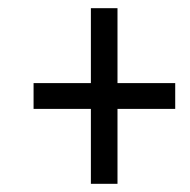

<svg xmlns="http://www.w3.org/2000/svg" viewBox="-20 -592 465 469"><path d="M202 -143V-326H62V-389H202V-572H267V-389H408V-326H267V-143Z"/></svg>

Font: Noto Serif Tamil ExtraCondensed SemiBold
Style: Italic
Weight: 600
Width: 2
Italic angle: -12°
Designer: Indian Type Foundry, Tom Grace, and the Monotype Design Team
Foundry: Monotype Imaging Inc.
Version: Version 2.003; ttfautohint (v1.8.4.7-5d5b)